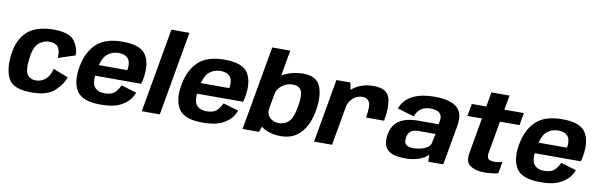

<svg xmlns="http://www.w3.org/2000/svg" viewBox="-51 -1271 5501 1764"><g transform="rotate(10 2699.5 -389.0)"><path d="M270 6Q417.5 6 485.2 -58.5Q553 -123 573.5 -188.5L433.5 -242.5Q419 -179.5 380.8 -144.5Q342.5 -109.5 288.5 -109.5Q235.5 -109.5 209.5 -147.5Q183.5 -185.5 195 -284.5Q207.5 -404 252.2 -443Q297 -482 353.5 -482Q408 -482 433.5 -448.8Q459 -415.5 452 -347.5L610.5 -399.5Q612.5 -470 565.8 -534Q519 -598 372 -598Q203.5 -598 119.8 -516.2Q36 -434.5 23.5 -277Q12 -146 58.8 -70Q105.5 6 270 6Z M911.5 6 931 -102.5Q867 -102.5 836.2 -142.5Q805.5 -182.5 825 -296.5Q845 -413 890.2 -451.5Q935.5 -490 996.5 -490Q1058.5 -490 1087 -454.5Q1115.5 -419 1100 -333.5L1108.5 -348.5H819L801.5 -247H1248.5Q1255.5 -269 1260.5 -297Q1285 -437.5 1234.5 -518Q1184 -598.5 1015.5 -598.5Q851.5 -598.5 769.2 -519.2Q687 -440 662.5 -296.5Q638.5 -156.5 691.2 -75.2Q744 6 911.5 6ZM931 -102.5 911.5 6Q1001 6 1055.5 -11.2Q1110 -28.5 1153.2 -64.5Q1196.5 -100.5 1218 -159L1075 -201.5Q1059 -169.5 1040 -146Q1021 -122.5 994.8 -112.5Q968.5 -102.5 931 -102.5Z M1297.5 0H1466L1604 -785H1436Z M1862.5 6 1882 -102.5Q1818 -102.5 1787.2 -142.5Q1756.5 -182.5 1776 -296.5Q1796 -413 1841.2 -451.5Q1886.5 -490 1947.5 -490Q2009.5 -490 2038 -454.5Q2066.5 -419 2051 -333.5L2059.5 -348.5H1770L1752.5 -247H2199.5Q2206.5 -269 2211.5 -297Q2236 -437.5 2185.5 -518Q2135 -598.5 1966.5 -598.5Q1802.5 -598.5 1720.2 -519.2Q1638 -440 1613.5 -296.5Q1589.5 -156.5 1642.2 -75.2Q1695 6 1862.5 6ZM1882 -102.5 1862.5 6Q1952 6 2006.5 -11.2Q2061 -28.5 2104.2 -64.5Q2147.5 -100.5 2169 -159L2026 -201.5Q2010 -169.5 1991 -146Q1972 -122.5 1945.8 -112.5Q1919.5 -102.5 1882 -102.5Z M2238 0H2391.5L2421.5 -86L2544.5 -785H2376.5ZM2594 4Q2714.5 4 2785.2 -78.2Q2856 -160.5 2876 -301.5Q2895 -436 2857.8 -516.8Q2820.5 -597.5 2699.5 -597.5Q2593.5 -597.5 2506.8 -548.2Q2420 -499 2409.5 -439L2471 -366.5Q2479.5 -415 2524 -448.8Q2568.5 -482.5 2621 -482.5Q2677.5 -482.5 2700.5 -445Q2723.5 -407.5 2705.5 -298.5Q2687.5 -186.5 2649.5 -148.8Q2611.5 -111 2555.5 -111Q2503 -111 2470.2 -144.2Q2437.5 -177.5 2446.5 -227.5L2359 -154Q2348.5 -94 2418.2 -45Q2488 4 2594 4Z M3337 -300.5H3505Q3532 -453.5 3502.8 -525.8Q3473.5 -598 3356 -598Q3247 -598 3170 -540.8Q3093 -483.5 3078 -399.5L3136 -361Q3144.5 -408.5 3182 -445.2Q3219.5 -482 3272.5 -482Q3318.5 -482 3337.5 -447.2Q3356.5 -412.5 3337 -300.5ZM2905 0H3073L3159.5 -490L3140 -592.5H3009.5Z M3758 6.5Q3798 6.5 3832.5 0Q3867 -6.5 3894.5 -17.2Q3922 -28 3941 -41.2Q3960 -54.5 3968 -68L3970.5 0H4110.5L4176 -369.5Q4191 -455.5 4164.5 -505.5Q4138 -555.5 4076.2 -577Q4014.5 -598.5 3925 -598.5Q3868 -598.5 3817.8 -589.2Q3767.5 -580 3726.8 -560.2Q3686 -540.5 3656.5 -509.2Q3627 -478 3610.5 -433.5L3767 -387.5Q3780 -423.5 3801 -445Q3822 -466.5 3849.2 -476Q3876.5 -485.5 3907.5 -485.5Q3941.5 -485.5 3967.8 -475.5Q3994 -465.5 4006 -442Q4018 -418.5 4008.5 -378.5L4004.5 -355.5H3817.5Q3783.5 -355.5 3749.2 -351.2Q3715 -347 3683.8 -336Q3652.5 -325 3626.8 -305Q3601 -285 3583.2 -253.8Q3565.5 -222.5 3558.5 -177Q3551.5 -130 3558.8 -97.5Q3566 -65 3584.8 -44.5Q3603.5 -24 3630.8 -12.8Q3658 -1.5 3690.8 2.5Q3723.5 6.5 3758 6.5ZM3814.5 -99Q3796 -99 3779 -102.2Q3762 -105.5 3749.5 -114.2Q3737 -123 3731.5 -139.2Q3726 -155.5 3730 -182Q3734 -208 3744.2 -224Q3754.5 -240 3769.5 -248.5Q3784.5 -257 3802.8 -259.8Q3821 -262.5 3841 -262.5H3992L3970.5 -162.5Q3964 -148.5 3948.2 -136.8Q3932.5 -125 3910.8 -116.5Q3889 -108 3864 -103.5Q3839 -99 3814.5 -99Z M4490.5 7.5Q4558 7.5 4622.5 -6.5L4642 -117.5Q4604.5 -105 4567 -105Q4530.5 -105 4512.8 -119.8Q4495 -134.5 4503.5 -183L4555.5 -477H4738L4758 -592.5H4576L4600 -728H4431.5L4408 -592.5H4272.5L4252 -477H4387.5L4329 -146Q4313.5 -59 4362.5 -25.8Q4411.5 7.5 4490.5 7.5Z M5013 6 5032.5 -102.5Q4968.5 -102.5 4937.8 -142.5Q4907 -182.5 4926.5 -296.5Q4946.5 -413 4991.8 -451.5Q5037 -490 5098 -490Q5160 -490 5188.5 -454.5Q5217 -419 5201.5 -333.5L5210 -348.5H4920.5L4903 -247H5350Q5357 -269 5362 -297Q5386.5 -437.5 5336 -518Q5285.5 -598.5 5117 -598.5Q4953 -598.5 4870.8 -519.2Q4788.5 -440 4764 -296.5Q4740 -156.5 4792.8 -75.2Q4845.5 6 5013 6ZM5032.5 -102.5 5013 6Q5102.5 6 5157 -11.2Q5211.5 -28.5 5254.8 -64.5Q5298 -100.5 5319.5 -159L5176.5 -201.5Q5160.5 -169.5 5141.5 -146Q5122.5 -122.5 5096.2 -112.5Q5070 -102.5 5032.5 -102.5Z"/></g></svg>

Font: Anybody UltraCondensed Thin
Style: Bold Italic
Weight: 700
Italic angle: -10°
Version: Version 1.111